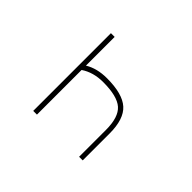

<svg xmlns="http://www.w3.org/2000/svg" viewBox="-141 -1006 1283 1283"><g transform="rotate(45 500.0 -365.0)"><path d="M708 -252Q708 -371.1 655.3 -418Q602.5 -464.8 468.8 -464.8Q376 -464.8 309.6 -419.9V2H274.4V-732.4H309.6V-460.9Q375 -501 468.8 -501Q616.2 -501 679.2 -444.3Q742.2 -387.7 742.2 -252V2H708Z"/></g></svg>

Font: GenEi Gothic M ExtraLight
Style: Regular
Weight: 200
Designer: o_tamon (Modified); [Source Han Sans]
Ryoko NISHIZUKA  (kana & ideographs); Paul D. Hunt (Latin, Greek & Cyrillic); Wenl
Version: Version 1.1a;Original Version 1.004